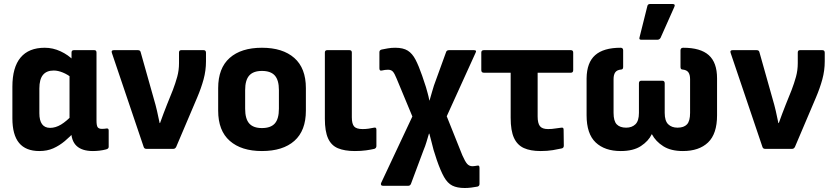

<svg xmlns="http://www.w3.org/2000/svg" viewBox="-20 -745 4167 961"><path d="M177 11Q109 11 75.5 -29.5Q42 -70 42 -153V-311Q42 -408 83 -457Q124 -506 204 -506Q245 -506 283.5 -488Q322 -470 349 -442L341 -354Q319 -372 294.5 -382Q270 -392 249 -392Q213 -392 195 -370Q177 -348 177 -302V-178Q177 -142 190.5 -123.5Q204 -105 231 -105Q258 -105 285.5 -121.5Q313 -138 347 -174L356 -89Q332 -62 304.5 -39Q277 -16 246.5 -2.5Q216 11 177 11ZM445 11Q391 11 363.5 -14.5Q336 -40 336 -93V-115L328 -138V-403L338 -438V-482Q338 -494 350 -494H452Q463 -494 463 -482V-142Q463 -116 469 -108Q475 -100 490 -100Q496 -100 502 -100.5Q508 -101 514 -102Q524 -103 524 -92V-10Q524 0 510 3Q495 7 478 9Q461 11 445 11Z M712 0Q702 0 699 -10L540 -480Q535 -494 550 -494H670Q682 -494 684 -484L750 -250Q759 -220 766 -189.5Q773 -159 779 -129H781Q789 -152 798 -175.5Q807 -199 816 -222L845 -294Q858 -328 867 -360.5Q876 -393 876 -429V-482Q876 -494 887 -494H999Q1011 -494 1011 -481V-438Q1011 -392 999 -348Q987 -304 967 -257L862 -10Q857 0 848 0Z M1291 11Q1188 11 1130 -40Q1072 -91 1072 -191V-304Q1072 -404 1129.5 -455Q1187 -506 1291 -506Q1395 -506 1453 -455Q1511 -404 1511 -304V-191Q1511 -91 1453.5 -40Q1396 11 1291 11ZM1291 -104Q1335 -104 1355.5 -127Q1376 -150 1376 -201V-294Q1376 -344 1355.5 -367Q1335 -390 1291 -390Q1248 -390 1227.5 -367Q1207 -344 1207 -294V-201Q1207 -150 1227.5 -127Q1248 -104 1291 -104Z M1756 11Q1705 11 1671.5 -3Q1638 -17 1622 -52.5Q1606 -88 1606 -150V-482Q1606 -494 1618 -494H1729Q1741 -494 1741 -482V-158Q1741 -125 1752.5 -112Q1764 -99 1795 -99Q1810 -99 1824.5 -101Q1839 -103 1852 -106Q1864 -109 1864 -96V-14Q1864 -4 1854 0Q1837 4 1812.5 7.5Q1788 11 1756 11Z M2306 196Q2268 196 2244 184Q2220 172 2202.5 141Q2185 110 2166 55L2150 5Q2145 -15 2140 -34Q2135 -53 2129 -76H2127Q2120 -53 2114.5 -34Q2109 -15 2099 9L2037 175Q2033 185 2023 185H1897Q1890 185 1887.5 180.5Q1885 176 1888 170L2044 -162L1965 -352Q1955 -377 1946.5 -386.5Q1938 -396 1922 -396Q1914 -396 1907 -395Q1900 -394 1891 -392Q1879 -389 1879 -403V-484Q1879 -494 1890 -497Q1904 -500 1921.5 -503Q1939 -506 1958 -506Q1998 -506 2021 -491.5Q2044 -477 2060 -446Q2076 -415 2093 -366L2112 -309Q2116 -294 2120.5 -278.5Q2125 -263 2129 -242H2130Q2136 -263 2141.5 -282Q2147 -301 2152 -317L2213 -485Q2216 -494 2228 -494H2352Q2368 -494 2360 -480L2216 -163L2294 32Q2308 64 2318.5 75.5Q2329 87 2345 87Q2351 87 2356.5 86Q2362 85 2369 84Q2380 81 2380 95V176Q2380 186 2370 189Q2354 192 2338 194Q2322 196 2306 196Z M2686 11Q2635 11 2602 -4Q2569 -19 2552.5 -55Q2536 -91 2536 -155V-381H2402Q2389 -381 2389 -394V-482Q2389 -494 2402 -494H2837Q2849 -494 2849 -482V-394Q2849 -381 2837 -381H2671V-162Q2671 -128 2682.5 -113.5Q2694 -99 2723 -99Q2743 -99 2760 -102Q2777 -105 2790 -106Q2801 -108 2801 -96L2802 -16Q2802 -4 2791 -2Q2774 2 2747 6.5Q2720 11 2686 11Z M3087 11Q3007 11 2961.5 -32Q2916 -75 2916 -168V-353Q2917 -432 2959 -469Q3001 -506 3086 -506Q3099 -506 3099 -493V-410Q3099 -397 3089 -397Q3068 -395 3059.5 -383Q3051 -371 3051 -349V-180Q3051 -139 3067 -122.5Q3083 -106 3114 -106Q3143 -106 3160.5 -123Q3178 -140 3178 -180V-328Q3178 -341 3190 -341H3295Q3307 -341 3307 -328V-180Q3307 -140 3324.5 -123Q3342 -106 3371 -106Q3403 -106 3418.5 -122.5Q3434 -139 3434 -180V-349Q3434 -371 3425.5 -383Q3417 -395 3396 -397Q3386 -397 3386 -410V-493Q3386 -506 3400 -506Q3486 -506 3527.5 -469Q3569 -432 3569 -353V-168Q3569 -75 3524 -32Q3479 11 3398 11Q3338 11 3300 -13Q3262 -37 3243 -73H3242Q3226 -39 3188 -14Q3150 11 3087 11ZM3190 -546Q3177 -546 3181 -558L3220 -714Q3222 -725 3234 -725H3346Q3362 -725 3355 -710L3286 -555Q3280 -546 3270 -546Z M3809 0Q3799 0 3796 -10L3637 -480Q3632 -494 3647 -494H3767Q3779 -494 3781 -484L3847 -250Q3856 -220 3863 -189.5Q3870 -159 3876 -129H3878Q3886 -152 3895 -175.5Q3904 -199 3913 -222L3942 -294Q3955 -328 3964 -360.5Q3973 -393 3973 -429V-482Q3973 -494 3984 -494H4096Q4108 -494 4108 -481V-438Q4108 -392 4096 -348Q4084 -304 4064 -257L3959 -10Q3954 0 3945 0Z"/></svg>

Font: Sofia Sans Semi Condensed ExtraBold
Style: Regular
Weight: 800
Designer: Botio Nikoltchev, Ani Petrova
Foundry: lettersoup
Version: Version 4.100